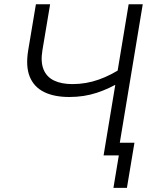

<svg xmlns="http://www.w3.org/2000/svg" viewBox="-20 -748 731 924"><path d="M313.5 -281.2Q240.2 -281.2 191.7 -305.4Q143.1 -329.6 123 -379.2Q103 -428.7 115.7 -505.9L152.8 -727.5H221.2L184.1 -505.9Q174.8 -450.2 189.5 -414.1Q204.1 -377.9 239.7 -360.6Q275.4 -343.3 328.6 -343.3Q394.5 -343.3 455.3 -365Q516.1 -386.7 570.3 -423.8L559.1 -354Q506.3 -321.3 445.3 -301.3Q384.3 -281.2 313.5 -281.2ZM478.5 0 599.1 -727.5H667L546.4 0ZM525.9 156.2 551.8 0H509.8L520 -61H627L590.8 156.2Z"/></svg>

Font: Inter 20pt Light
Style: Italic
Weight: 300
Italic angle: -9.3988°
Version: Version 4.001;git-66647c0bb